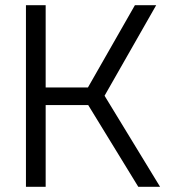

<svg xmlns="http://www.w3.org/2000/svg" viewBox="-20 -720 657 740"><path d="M80 -700H156V-383H319L500 -700H582L383 -351L597 0H513L320 -315H156V0H80Z"/></svg>

Font: Chakra Petch
Style: Regular
Weight: 400
Designer: Katatrad Aksorn Co.,Ltd.
Foundry: Cadson Demak Co.,Ltd.
Version: Version 1.000; ttfautohint (v1.6)